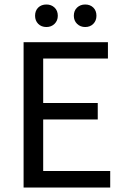

<svg xmlns="http://www.w3.org/2000/svg" viewBox="-20 -846 563 866"><path d="M86.4 0V-655.8H466.8V-582H174.8V-381.3H420.9V-307.1H174.8V-74.7H477.1V0ZM364.3 -724.1Q342.3 -724.1 327.6 -738.5Q313 -752.9 313 -774.9Q313 -797.9 327.6 -811.8Q342.3 -825.7 364.3 -825.7Q386.7 -825.7 400.9 -811.8Q415 -797.9 415 -774.9Q415 -752.9 400.9 -738.5Q386.7 -724.1 364.3 -724.1ZM189.5 -724.1Q166.5 -724.1 152.3 -738.5Q138.2 -752.9 138.2 -774.9Q138.2 -797.9 152.3 -811.8Q166.5 -825.7 189.5 -825.7Q211.4 -825.7 226.1 -811.8Q240.7 -797.9 240.7 -774.9Q240.7 -752.9 226.1 -738.5Q211.4 -724.1 189.5 -724.1Z"/></svg>

Font: Varta Light Medium
Style: Regular
Weight: 500
Version: Version 1.004